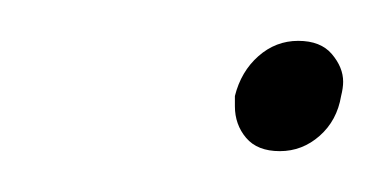

<svg xmlns="http://www.w3.org/2000/svg" viewBox="-20 -407 188 94"><path d="M117 -333Q106 -333 100.5 -339.5Q95 -346 95 -355Q95 -357 95 -360Q98 -372 106.5 -379.5Q115 -387 126 -387Q137 -387 142.5 -380.5Q148 -374 148 -367Q148 -364 147 -360Q145 -348 136.5 -340.5Q128 -333 117 -333Z"/></svg>

Font: Fz Poppins Thin
Style: Italic
Weight: 100
Italic angle: -10°
Designer: Ninad Kale (Devanagari), Jonny Pinhorn (Latin)
Foundry: Indian Type Foundry
Version: Vit hóa bi Vntype.Com & FontZin.Com